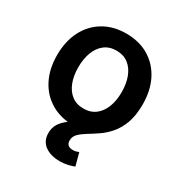

<svg xmlns="http://www.w3.org/2000/svg" viewBox="-176 -670 947 1005"><g transform="rotate(30 298.0 -167.5)"><path d="M297.9 11.2Q219.7 11.2 161.4 -23.4Q103 -58.1 71 -120.6Q39.1 -183.1 39.1 -266.1Q39.1 -349.1 71 -411.9Q103 -474.6 161.4 -509.5Q219.7 -544.4 297.9 -544.4Q376.5 -544.4 434.6 -509.5Q492.7 -474.6 524.7 -411.9Q556.6 -349.1 556.6 -266.1Q556.6 -183.1 524.7 -120.6Q492.7 -58.1 434.6 -23.4Q376.5 11.2 297.9 11.2ZM297.9 -91.8Q340.8 -91.8 370.1 -114.5Q399.4 -137.2 414.3 -176.5Q429.2 -215.8 429.2 -266.1Q429.2 -316.9 414.3 -356.4Q399.4 -396 370.1 -418.7Q340.8 -441.4 297.9 -441.4Q255.4 -441.4 226.1 -418.7Q196.8 -396 181.9 -356.4Q167 -316.9 167 -266.1Q167 -215.8 181.9 -176.5Q196.8 -137.2 225.8 -114.5Q254.9 -91.8 297.9 -91.8ZM328.6 209Q272 209 237.8 183.3Q203.6 157.7 203.6 110.4Q203.6 76.7 219.5 52.7Q235.4 28.8 261.5 10Q287.6 -8.8 319.1 -26.6Q350.6 -44.4 381.6 -64.9Q412.6 -85.4 439 -112.3Q465.3 -139.2 481.2 -176.8Q497.1 -214.4 497.1 -266.1H556.6Q556.6 -198.7 539.6 -152.3Q522.5 -106 495.6 -75Q468.8 -43.9 438.2 -23.2Q407.7 -2.4 380.6 13.9Q353.5 30.3 336.4 47.4Q319.3 64.5 319.3 88.9Q319.3 105.5 328.9 114.7Q338.4 124 359.4 124Q369.1 124 377.4 121.8Q385.7 119.6 393.6 116.2L414.1 192.4Q397.9 198.7 375.7 203.9Q353.5 209 328.6 209Z"/></g></svg>

Font: Inter 20pt SemiBold
Style: Regular
Weight: 600
Version: Version 4.001;git-66647c0bb